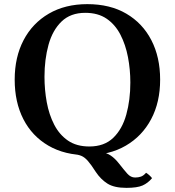

<svg xmlns="http://www.w3.org/2000/svg" viewBox="-20 -735 844 928"><path d="M686 100Q702 110 715 126Q695 150 669 161.5Q643 173 591 173Q532 173 499.5 152.5Q467 132 443 96Q420 60 404.5 42.5Q389 25 373.5 18.5Q358 12 335 10L475 3Q495 3 515.5 17Q536 31 554 54Q579 86 595.5 104.5Q612 123 633 123Q649 123 661.5 118.5Q674 114 686 100ZM195 -364Q195 -301 206 -241Q217 -181 242 -132.5Q267 -84 308.5 -55.5Q350 -27 412 -27L402 15Q293 15 214 -31Q135 -77 93 -159Q51 -241 51 -350Q51 -459 94 -541Q137 -623 216 -669Q295 -715 402 -715L392 -673Q321 -673 277.5 -631Q234 -589 214.5 -518.5Q195 -448 195 -364ZM610 -336Q610 -399 598.5 -459Q587 -519 562 -567.5Q537 -616 495.5 -644.5Q454 -673 392 -673L402 -715Q512 -715 590.5 -669Q669 -623 711.5 -541Q754 -459 754 -350Q754 -241 710.5 -159Q667 -77 588 -31Q509 15 402 15L412 -27Q484 -27 527.5 -69Q571 -111 590.5 -181.5Q610 -252 610 -336Z"/></svg>

Font: Poltawski Nowy Medium
Style: Regular
Weight: 500
Version: Version 1.001;gftools[0.9.25]